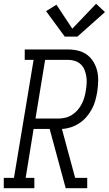

<svg xmlns="http://www.w3.org/2000/svg" viewBox="-50 -997 576 1017"><path d="M-30 0V-55H24L128 -680H81V-735H310Q338 -735 364.5 -728.5Q391 -722 411.5 -706.5Q432 -691 445.5 -668.5Q459 -646 465 -620Q471 -594 470 -566Q469 -538 465 -510Q461 -487 454.5 -463.5Q448 -440 436 -418Q424 -396 407.5 -377Q391 -358 369.5 -344Q348 -330 324.5 -322.5Q301 -315 278 -314L348 -55H412V0H298L213 -314H128L86 -55H132V0ZM138 -369H259Q277 -369 296 -373.5Q315 -378 331.5 -388.5Q348 -399 361 -414Q374 -429 383 -446.5Q392 -464 397 -482Q402 -500 405 -519Q408 -537 409 -556.5Q410 -576 407 -594Q404 -612 397 -628.5Q390 -645 377 -657Q364 -669 346.5 -674.5Q329 -680 310 -680H189ZM293 -803 194 -938 249 -972 333 -845 459 -977 506 -933 360 -803Z"/></svg>

Font: Iosevka Slab Light
Style: Italic
Weight: 300
Italic angle: -9°
Monospace: yes
Designer: Belleve Invis
Foundry: Belleve Invis
Version: Version 11.1.1; ttfautohint (v1.8.3)